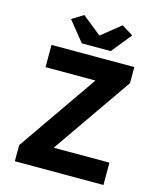

<svg xmlns="http://www.w3.org/2000/svg" viewBox="-125 -940 849 1027"><g transform="rotate(15 300.0 -426.0)"><path d="M56.3 0V-89L361.1 -528.5H84.8V-651.9H543.3V-562.9L238.4 -123.6H547V0ZM239.4 -701.8 149.7 -812.5 213.2 -851.5 317.3 -768H321.3L425.4 -851.5L488.8 -812.5L399.2 -701.8Z"/></g></svg>

Font: Source Code Pro ExtraLight
Style: Regular
Weight: 200
Monospace: yes
Designer: Paul D. Hunt, Teo Tuominen
Foundry: Adobe
Version: Version 1.026;hotconv 1.1.0;makeotfexe 2.6.0